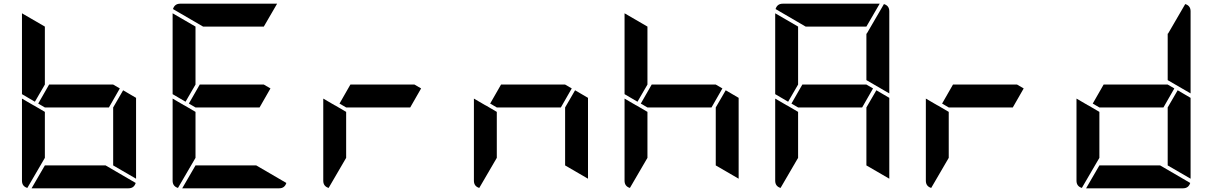

<svg xmlns="http://www.w3.org/2000/svg" viewBox="-20 -1020 6568 1040"><path d="M629 -541 570 -438H223L187 -459L246 -562H593ZM169 -469 99 -510V-948L223 -876V-562ZM647 -531 717 -490V-52L593 -124V-438ZM552 -124 715 -29Q706 0 676 0H151L223 -124ZM223 -165 128 -2Q99 -11 99 -41V-486L159 -451L165 -448L223 -414Z M1445 -541 1386 -438H1039L1003 -459L1062 -562H1409ZM985 -469 915 -510V-948L1039 -876V-562ZM1368 -124 1531 -29Q1522 0 1492 0H967L1039 -124ZM1039 -165 944 -2Q915 -11 915 -41V-486L975 -451L981 -448L1039 -414ZM1080 -876 917 -971Q926 -1000 956 -1000H1481L1409 -876Z M2261 -541 2202 -438H1855L1819 -459L1878 -562H2225ZM1855 -165 1760 -2Q1731 -11 1731 -41V-486L1791 -451L1797 -448L1855 -414Z M3077 -541 3018 -438H2671L2635 -459L2694 -562H3041ZM3095 -531 3165 -490V-52L3041 -124V-438ZM2671 -165 2576 -2Q2547 -11 2547 -41V-486L2607 -451L2613 -448L2671 -414Z M3893 -541 3834 -438H3487L3451 -459L3510 -562H3857ZM3433 -469 3363 -510V-948L3487 -876V-562ZM3911 -531 3981 -490V-52L3857 -124V-438ZM3487 -165 3392 -2Q3363 -11 3363 -41V-486L3423 -451L3429 -448L3487 -414Z M4709 -541 4650 -438H4303L4267 -459L4326 -562H4673ZM4249 -469 4179 -510V-948L4303 -876V-562ZM4727 -531 4797 -490V-52L4673 -124V-438ZM4768 -998Q4797 -989 4797 -959V-514L4673 -586V-838H4675ZM4303 -165 4208 -2Q4179 -11 4179 -41V-486L4239 -451L4245 -448L4303 -414ZM4344 -876 4181 -971Q4190 -1000 4220 -1000H4745L4673 -876Z M5525 -541 5466 -438H5119L5083 -459L5142 -562H5489ZM5119 -165 5024 -2Q4995 -11 4995 -41V-486L5055 -451L5061 -448L5119 -414Z M6341 -541 6282 -438H5935L5899 -459L5958 -562H6305ZM6359 -531 6429 -490V-52L6305 -124V-438ZM6400 -998Q6429 -989 6429 -959V-514L6305 -586V-838H6307ZM6264 -124 6427 -29Q6418 0 6388 0H5863L5935 -124ZM5935 -165 5840 -2Q5811 -11 5811 -41V-486L5871 -451L5877 -448L5935 -414Z"/></svg>

Font: DSEG7 Modern
Style: Bold
Weight: 700
Designer: Keshikan(Twitter:@keshinomi_88pro)
Version: Version 0.46